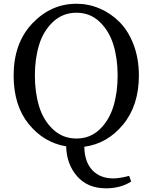

<svg xmlns="http://www.w3.org/2000/svg" viewBox="-20 -770 812 1024"><path d="M188.5 -530.8Q166 -457 166 -367.2Q166 -277.3 188.5 -203.1Q210.9 -128.9 262.7 -80.1Q314.5 -31.2 387.7 -31.2Q460.9 -31.2 511.7 -80.1Q562.5 -128.9 585 -203.1Q607.4 -277.3 607.4 -367.2Q607.4 -457 585 -530.8Q562.5 -604.5 511.7 -653.3Q460.9 -702.1 387.7 -702.1Q314.5 -702.1 262.7 -653.3Q210.9 -604.5 188.5 -530.8ZM668.9 168 679.7 198.2Q623 234.4 545.9 234.4Q447.3 234.4 391.1 169.9Q335 105.5 333 10.7Q212.9 -9.8 132.8 -108.9Q52.7 -208 52.7 -367.2Q52.7 -540 152.3 -645Q252 -750 387.7 -750Q452.1 -750 511.7 -724.6Q571.3 -699.2 618.2 -651.9Q665 -604.5 692.9 -530.8Q720.7 -457 720.7 -367.2Q720.7 -208 636.7 -106Q552.7 -3.9 429.7 12.7Q430.7 92.8 472.2 137.2Q513.7 181.6 585 181.6Q616.2 181.6 668.9 168Z"/></svg>

Font: GenYoMin TW TTF Medium
Style: Regular
Weight: 500
Version: Version 1.300